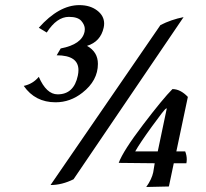

<svg xmlns="http://www.w3.org/2000/svg" viewBox="-20 -746 821 766"><path d="M201.7 -337.9Q120.1 -337.9 74.7 -403.3Q111.3 -411.1 134.8 -439.5Q165 -369.6 210 -369.6Q274.9 -369.6 290.5 -444.3Q293 -456.1 293 -466.3Q293 -525.4 206.1 -525.4L222.2 -552.7Q306.6 -568.8 317.4 -619.6Q318.4 -625 318.4 -629.9Q318.4 -646.5 304.4 -662.6Q290.5 -678.7 254.9 -678.7Q206.5 -678.7 166.5 -616.2L134.8 -635.3Q215.3 -725.6 296.4 -725.6Q339.4 -725.6 367.4 -704.3Q395.5 -683.1 395.5 -651.9Q395.5 -644 393.6 -635.7Q381.3 -579.6 327.1 -563Q370.6 -539.1 370.6 -491.2Q370.6 -424.3 308.6 -376Q260.3 -337.9 201.7 -337.9ZM181.6 -7.8 620.1 -646Q663.1 -668 712.4 -677.7L273.4 -30.8Q227.1 -7.8 181.6 -7.8ZM609.4 -142.1 645.5 -314 642.1 -312.5Q636.2 -310.5 586.9 -242.4Q537.6 -174.3 519.5 -142.1ZM563.5 0Q585.4 -30.8 591.3 -58.6L597.2 -94.7L453.6 -96.2Q471.2 -144 550.8 -248.5Q630.4 -353 668 -390.6Q699.7 -390.6 729.5 -359.4L683.6 -142.1H718.8Q725.1 -126 725.1 -110.4Q725.1 -102.5 723.6 -94.7H673.3L653.8 -2Z"/></svg>

Font: Balgruf
Style: Italic
Weight: 500
Italic angle: -12°
Designer: Paul James Miller
Foundry: High-Logic / Made with FontCreator
Version: Version 1.201;March 28, 2021;FontCreator 13.0.0.2683 64-bit